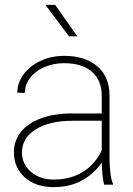

<svg xmlns="http://www.w3.org/2000/svg" viewBox="-20 -757 544 787"><path d="M166 -737H206L297 -608H263ZM243 -498Q199 -498 162 -482Q125 -466 103.5 -438Q82 -410 82 -376L51 -377Q51 -417 76 -451.5Q101 -486 145 -507Q189 -528 244 -528Q328 -528 378.5 -485.5Q429 -443 429 -364V-105Q429 -76 432.5 -47.5Q436 -19 443 -4V0H407Q399 -27 397 -91Q368 -47 318 -18.5Q268 10 199 10Q126 10 81.5 -30Q37 -70 37 -133Q37 -180 65.5 -216Q94 -252 148 -272Q202 -292 276 -292H397V-365Q397 -428 356.5 -463Q316 -498 243 -498ZM397 -141V-262H279Q182 -262 126 -226.5Q70 -191 70 -132Q70 -85 106.5 -53Q143 -21 200 -21Q270 -21 320.5 -53Q371 -85 397 -141Z"/></svg>

Font: Freesentation 1 Thin
Style: Regular
Weight: 250
Designer: glyphs from Roboto by Christian Robertson / Hangul glyphs from Noto Sans CJK(Source Han Sans) by Jang Soo-young and Kang
Foundry: PT&
Version: Version 2.001